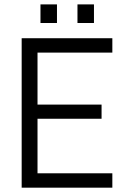

<svg xmlns="http://www.w3.org/2000/svg" viewBox="-20 -867 587 887"><path d="M167 -846.7H243.2V-760.7H167ZM337.9 -846.7H414.1V-760.7H337.9ZM153.3 -624V-383.8H449.2V-318.4H153.3V-66.4H499V0H80.1V-690.4H499V-624Z"/></svg>

Font: DINish
Style: Regular
Weight: 400
Designer: Bert Driehuis
Foundry: Playbeing
Version: Version 3.008; git-95204e4c-release